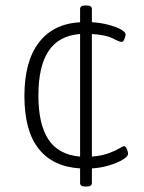

<svg xmlns="http://www.w3.org/2000/svg" viewBox="-20 -609 525 700"><path d="M290 71Q272 71 272 58V5Q173 -1 121 -66.5Q69 -132 69 -259Q69 -384 121 -453Q173 -522 272 -528V-576Q272 -589 290 -589H296Q315 -589 315 -576V-528Q348 -526 376 -518.5Q404 -511 421 -501.5Q438 -492 438 -483Q438 -477 433.5 -466.5Q429 -456 424 -456Q416 -456 391 -469Q366 -482 315 -485V-38Q351 -41 375.5 -50Q400 -59 414 -67.5Q428 -76 433 -76Q438 -76 442.5 -65.5Q447 -55 447 -49Q447 -39 428.5 -27.5Q410 -16 379.5 -6.5Q349 3 315 5V58Q315 71 296 71ZM120 -261Q120 -156 156.5 -100.5Q193 -45 272 -38V-485Q194 -479 157 -423Q120 -367 120 -261Z"/></svg>

Font: Asap ExtraLight
Style: Regular
Weight: 200
Designer: Pablo Cosgaya
Foundry: Omnibus-Type
Version: Version 3.001; ttfautohint (v1.8.4.7-5d5b)